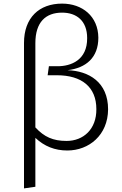

<svg xmlns="http://www.w3.org/2000/svg" viewBox="-20 -822 674 1064"><path d="M354 -433C457 -445 525 -503 525 -613C524 -732 436 -802 324 -802C197 -802 113 -724 113 -584V222L176 213V-58C226 -11 284 12 353 12C473 12 578 -73 579 -216C579 -367 472 -429 354 -433ZM349 -41C274 -41 225 -63 176 -116V-583C176 -699 233 -752 324 -752C404 -752 463 -707 463 -611C464 -488 372 -455 300 -455H251L244 -405H295C433 -405 514 -340 514 -217C515 -106 442 -41 349 -41Z"/></svg>

Font: Glow Sans SC Normal
Style: Regular
Weight: 400
Designer: Ryoko NISHIZUKA (kana, bopomofo & ideographs); Paul D. Hunt (Latin, Greek & Cyrillic); Sandoll Communications, Soo-young
Version: Version 0.93